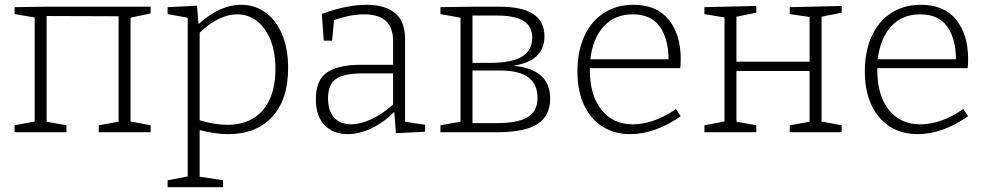

<svg xmlns="http://www.w3.org/2000/svg" viewBox="-20 -553 4127 803"><path d="M610 -525V-497L526 -479V-45L610 -29V0H393V-29L476 -44V-485L175 -486V-44L258 -29V0H41V-29L125 -45V-480L41 -494V-523L169 -525Z M1185 -269Q1185 -136 1118 -64Q1051 8 935 8Q881 8 815 -9V186L913 201V230H681V201L765 185V-479L681 -494V-523L804 -529L810 -452Q900 -533 988 -533Q1044 -533 1088.5 -502Q1133 -471 1159 -411Q1185 -351 1185 -269ZM1132 -265Q1132 -335 1111 -386.5Q1090 -438 1054 -465.5Q1018 -493 972 -493Q934 -493 894 -473.5Q854 -454 815 -416V-50Q876 -31 931 -31Q1027 -31 1079.5 -92.5Q1132 -154 1132 -265Z M1674 -44 1758 -31V-2L1636 4L1629 -85Q1584 -40 1533 -16Q1482 8 1434 8Q1374 8 1337.5 -29.5Q1301 -67 1301 -138Q1301 -220 1349 -251Q1397 -282 1487 -282H1624V-382Q1624 -493 1503 -493Q1446 -493 1377 -469L1369 -383H1334L1326 -495Q1431 -533 1513 -533Q1590 -533 1632 -498.5Q1674 -464 1674 -391ZM1448 -33Q1487 -33 1534 -55Q1581 -77 1624 -116V-246H1495Q1417 -246 1384.5 -222.5Q1352 -199 1352 -143Q1352 -88 1378 -60.5Q1404 -33 1448 -33Z M2281 -141Q2281 -69 2228 -34.5Q2175 0 2060 0H1822V-29L1906 -44V-479L1822 -494V-523L1956 -525H2068Q2163 -525 2210 -494.5Q2257 -464 2257 -401Q2257 -350 2225 -319Q2193 -288 2126 -278Q2281 -264 2281 -141ZM1956 -488V-290H2028Q2121 -290 2163.5 -316.5Q2206 -343 2206 -395Q2206 -443 2169.5 -465.5Q2133 -488 2057 -488ZM2055 -38Q2146 -38 2187 -63Q2228 -88 2228 -144Q2228 -258 2074 -258H1956V-38Z M2807 -97 2827 -67Q2720 8 2615 8Q2550 8 2500.5 -23Q2451 -54 2423 -113Q2395 -172 2395 -255Q2395 -339 2424 -402Q2453 -465 2506 -499Q2559 -533 2629 -533Q2726 -533 2776.5 -471Q2827 -409 2827 -306Q2827 -285 2825 -268H2447V-261Q2447 -154 2495.5 -93.5Q2544 -33 2626 -33Q2714 -33 2807 -97ZM2449 -305H2776Q2776 -389 2740 -441Q2704 -493 2626 -493Q2551 -493 2505 -442.5Q2459 -392 2449 -305Z M3500 -528V-500L3416 -483V-45L3500 -29V0H3283V-29L3366 -44V-256H3060V-44L3143 -29V0H2926V-29L3010 -45V-480L2926 -494V-523L3143 -528V-500L3060 -483V-295H3366V-482L3283 -494V-523Z M4009 -97 4029 -67Q3922 8 3817 8Q3752 8 3702.5 -23Q3653 -54 3625 -113Q3597 -172 3597 -255Q3597 -339 3626 -402Q3655 -465 3708 -499Q3761 -533 3831 -533Q3928 -533 3978.5 -471Q4029 -409 4029 -306Q4029 -285 4027 -268H3649V-261Q3649 -154 3697.5 -93.5Q3746 -33 3828 -33Q3916 -33 4009 -97ZM3651 -305H3978Q3978 -389 3942 -441Q3906 -493 3828 -493Q3753 -493 3707 -442.5Q3661 -392 3651 -305Z"/></svg>

Font: Bitter Pro Light
Style: Regular
Weight: 300
Designer: Sol Matas, and Bitter project Authors
Foundry: Sol Matas
Version: Version 1.010